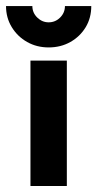

<svg xmlns="http://www.w3.org/2000/svg" viewBox="-54 -618 323 638"><path d="M47.2 0V-416.7H168.1V0ZM107.6 -460.4Q68.1 -460.4 36.1 -478.5Q4.2 -496.5 -14.9 -527.8Q-34 -559 -34 -597.9H53.5Q53.5 -575.7 69.8 -559.7Q86.1 -543.8 107.6 -543.8Q129.9 -543.8 145.8 -559.7Q161.8 -575.7 161.8 -597.9H249.3Q249.3 -558.3 230.6 -527.4Q211.8 -496.5 179.9 -478.5Q147.9 -460.4 107.6 -460.4Z"/></svg>

Font: Afacad Flux
Style: Bold
Weight: 700
Designer: Kristian Moeller
Foundry: Dicotype
Version: Version 1.100